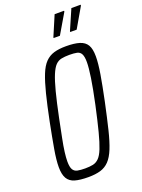

<svg xmlns="http://www.w3.org/2000/svg" viewBox="-164 -952 763 1034"><g transform="rotate(-20 217.5 -435.5)"><path d="M158 8Q110 8 81 -0.5Q52 -9 38.5 -32Q25 -55 25 -97Q25 -137 35.5 -197.5Q46 -258 63 -344Q81 -433 96.5 -494.5Q112 -556 128 -596Q144 -636 165 -657.5Q186 -679 214.5 -687.5Q243 -696 284 -696Q331 -696 360.5 -687Q390 -678 403.5 -655.5Q417 -633 417 -590Q417 -550 407 -490Q397 -430 379 -344Q360 -255 345 -193.5Q330 -132 314 -92.5Q298 -53 277 -31Q256 -9 227 -0.5Q198 8 158 8ZM157 -42Q183 -42 202 -46Q221 -50 236 -65Q251 -80 264 -112.5Q277 -145 291.5 -201Q306 -257 325 -344Q344 -433 352.5 -489.5Q361 -546 361 -577Q361 -609 353 -624Q345 -639 328 -642.5Q311 -646 285 -646Q259 -646 239.5 -642Q220 -638 205.5 -623Q191 -608 177.5 -575.5Q164 -543 149.5 -487Q135 -431 117 -344Q105 -284 96 -239.5Q87 -195 83 -163Q79 -131 79 -110Q79 -78 87.5 -63.5Q96 -49 113.5 -45.5Q131 -42 157 -42ZM332 -760V-764L382 -879H435V-874L369 -760ZM237 -760V-764L286 -879H340V-874L273 -760Z"/></g></svg>

Font: Saira ExtraCondensed Light
Style: Italic
Weight: 300
Width: 2
Italic angle: -12°
Designer: Hector Gatti with collaboration of the Omnibus-Type team
Foundry: Omnibus-Type
Version: Version 1.101